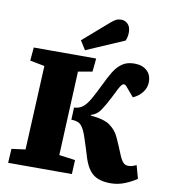

<svg xmlns="http://www.w3.org/2000/svg" viewBox="-101 -1039 1008 1139"><g transform="rotate(10 403.0 -469.5)"><path d="M351 -391Q382 -392 403.5 -409Q425 -426 446 -463Q467 -500 496 -560Q515 -600 535.5 -634Q556 -668 585 -689Q614 -710 659 -710Q706 -710 734 -685.5Q762 -661 762 -617Q762 -582 740 -554Q718 -526 684 -511L639 -564Q628 -578 619 -578Q613 -578 606.5 -571.5Q600 -565 589.5 -545.5Q579 -526 560 -487Q535 -438 513.5 -406.5Q492 -375 457 -365V-361Q538 -355 575.5 -327.5Q613 -300 631 -258Q652 -212 672 -162Q685 -131 697 -118.5Q709 -106 728 -106Q742 -106 754 -110Q766 -114 776 -119L798 -40Q769 -20 728 -3Q687 14 641 14Q571 14 533 -18Q495 -50 473 -130Q469 -145 461.5 -167Q454 -189 441 -230Q426 -276 407.5 -296.5Q389 -317 348 -317ZM135 -603 47 -620 54 -700H430L422 -620L337 -605L314 -98L411 -85L407 0H23L28 -85L111 -96ZM475 -924Q493 -940 506.5 -946.5Q520 -953 538 -953Q559 -953 576.5 -936.5Q594 -920 594 -885Q594 -875 591.5 -860.5Q589 -846 583 -835L356 -737L322 -791Z"/></g></svg>

Font: Literata 12pt ExtraBold
Style: Italic
Weight: 800
Italic angle: -2°
Designer: Latin by Veronika Burian and Jose Scaglione. Greek by Irene Vlachou. Cyrillic by Vera Evstafieva
Foundry: TypeTogether
Version: Version 3.002